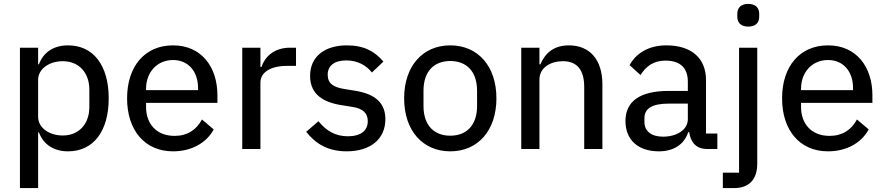

<svg xmlns="http://www.w3.org/2000/svg" viewBox="-20 -762 4527 982"><path d="M82 200H175V-85H179C203 -21 257 12 328 12C458 12 536 -91 536 -259C536 -427 458 -530 328 -530C257 -530 203 -497 179 -433H175V-518H82ZM301 -69C231 -69 175 -109 175 -164V-354C175 -409 231 -449 301 -449C384 -449 437 -390 437 -303V-215C437 -128 384 -69 301 -69Z M865 12C962 12 1037 -33 1073 -100L1013 -151C985 -98 938 -67 873 -67C780 -67 727 -129 727 -215V-236H1092V-275C1092 -420 1010 -530 865 -530C721 -530 630 -423 630 -259C630 -95 721 12 865 12ZM865 -455C943 -455 993 -397 993 -311V-301H727V-308C727 -393 784 -455 865 -455Z M1312 0V-340C1312 -391 1362 -425 1448 -425H1494V-518H1463C1380 -518 1334 -470 1317 -419H1312V-518H1219V0Z M1753 12C1875 12 1951 -51 1951 -152C1951 -232 1904 -282 1790 -299L1746 -306C1686 -315 1656 -334 1656 -380C1656 -424 1688 -453 1751 -453C1813 -453 1857 -424 1882 -391L1941 -447C1897 -499 1842 -530 1754 -530C1645 -530 1566 -476 1566 -374C1566 -278 1635 -237 1734 -223L1778 -216C1841 -207 1861 -180 1861 -142C1861 -94 1825 -65 1759 -65C1696 -65 1648 -93 1609 -142L1546 -88C1594 -27 1657 12 1753 12Z M2283 12C2424 12 2519 -94 2519 -259C2519 -424 2424 -530 2283 -530C2142 -530 2047 -424 2047 -259C2047 -94 2142 12 2283 12ZM2283 -68C2202 -68 2146 -119 2146 -220V-298C2146 -399 2202 -450 2283 -450C2364 -450 2420 -399 2420 -298V-220C2420 -119 2364 -68 2283 -68Z M2739 0V-355C2739 -418 2798 -449 2859 -449C2932 -449 2968 -404 2968 -317V0H3061V-331C3061 -457 2996 -530 2890 -530C2812 -530 2768 -490 2744 -433H2739V-518H2646V0Z M3649 0V-79H3591V-352C3591 -464 3517 -530 3388 -530C3292 -530 3231 -485 3200 -429L3256 -378C3283 -422 3322 -452 3383 -452C3461 -452 3498 -413 3498 -344V-297H3400C3252 -297 3179 -243 3179 -143C3179 -48 3242 12 3350 12C3424 12 3479 -22 3500 -86H3505C3512 -36 3539 0 3596 0ZM3371 -63C3313 -63 3276 -90 3276 -138V-158C3276 -206 3314 -232 3399 -232H3498V-152C3498 -100 3444 -63 3371 -63Z M3760 121H3677V200H3734C3816 200 3853 151 3853 75V-518H3760ZM3807 -626C3846 -626 3863 -647 3863 -677V-691C3863 -721 3846 -742 3807 -742C3768 -742 3751 -721 3751 -691V-677C3751 -647 3768 -626 3807 -626Z M4215 12C4312 12 4387 -33 4423 -100L4363 -151C4335 -98 4288 -67 4223 -67C4130 -67 4077 -129 4077 -215V-236H4442V-275C4442 -420 4360 -530 4215 -530C4071 -530 3980 -423 3980 -259C3980 -95 4071 12 4215 12ZM4215 -455C4293 -455 4343 -397 4343 -311V-301H4077V-308C4077 -393 4134 -455 4215 -455Z"/></svg>

Font: IBM Plex Arabic Text
Style: Regular
Weight: 450
Designer: Mike Abbink, Paul van der Laan, Pieter van Rosmalen, Wael Morcos, Khajak Apelian
Foundry: Bold Monday
Version: Version 1.0